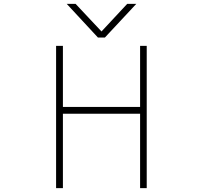

<svg xmlns="http://www.w3.org/2000/svg" viewBox="-20 -969 1040 991"><path d="M324.2 -949.2H370.1L503.9 -806.6L636.7 -949.2H683.6L521.5 -775.4H485.4ZM737.3 -732.4V2H703.1V-381.8H304.7V2H269.5V-732.4H304.7V-417H703.1V-732.4Z"/></svg>

Font: Gen Shin Gothic Monospace ExtraLight
Style: Regular
Weight: 200
Designer: [Source Han Sans]
Ryoko NISHIZUKA  (kana & ideographs); Paul D. Hunt (Latin, Greek & Cyrillic); Wenlong ZHANG  (bopomofo
Version: Version 1.002.20150607